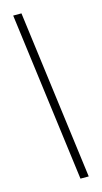

<svg xmlns="http://www.w3.org/2000/svg" viewBox="-124 -782 465 876"><g transform="rotate(-15 108.5 -344.0)"><path d="M141 55 37 -743H76L180 55Z"/></g></svg>

Font: Saira Ultra Condensed ExLight
Style: Regular
Weight: 200
Width: 1
Designer: Hector Gatti with collaboration of the Omnibus-Type team
Foundry: Omnibus-Type
Version: Version 1.001; ttfautohint (v1.8)